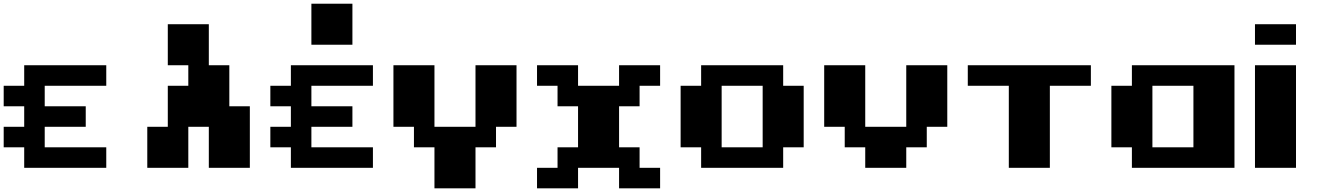

<svg xmlns="http://www.w3.org/2000/svg" viewBox="-20 -909 7151 1040"><path d="M555.6 -555.6V-444.4H222.2V-333.3H444.4V-222.2H222.2V-111.1H555.6V0H111.1V-111.1H0V-222.2H111.1V-333.3H0V-444.4H111.1V-555.6Z M1000 -555.6H888.9V-777.8H1111.1V-555.6H1222.2V-333.3H1333.3V0H1111.1V-222.2H1000V0H777.8V-222.2H888.9V-444.4H1000Z M1888.9 -666.7H1666.7V-888.9H1888.9ZM2000 -555.6V-444.4H1666.7V-333.3H1888.9V-222.2H1666.7V-111.1H2000V0H1555.6V-111.1H1444.4V-222.2H1555.6V-333.3H1444.4V-444.4H1555.6V-555.6Z M2777.8 -555.6V-222.2H2666.7V-111.1H2555.6V111.1H2333.3V-111.1H2222.2V-222.2H2111.1V-555.6H2333.3V-222.2H2555.6V-555.6Z M2888.9 111.1V0H3000V-111.1H3111.1V-333.3H3000V-444.4H2888.9V-555.6H3111.1V-444.4H3333.3V-555.6H3555.6V-444.4H3444.4V-333.3H3333.3V-111.1H3444.4V0H3555.6V111.1H3333.3V0H3111.1V111.1Z M3777.8 -111.1H3666.7V-444.4H3777.8V-555.6H4222.2V-444.4H4333.3V-111.1H4222.2V0H3777.8ZM4111.1 -444.4H3888.9V-111.1H4111.1Z M4666.7 0V-111.1H4555.6V-222.2H4444.4V-555.6H4666.7V-222.2H4888.9V-555.6H5111.1V-222.2H5000V-111.1H4888.9V0Z M5444.4 0V-444.4H5222.2V-555.6H5888.9V-444.4H5666.7V0Z M6222.2 -111.1H6444.4V-444.4H6222.2ZM6111.1 -111.1H6000V-444.4H6111.1V-555.6H6666.7V0H6111.1Z M6777.8 0V-555.6H7000V0ZM6777.8 -666.7V-777.8H7000V-666.7Z"/></svg>

Font: Pixeloid Sans
Style: Bold
Weight: 700
Monospace: yes
Designer: GGBot
Version: 0.3